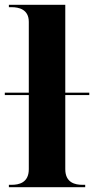

<svg xmlns="http://www.w3.org/2000/svg" viewBox="-20 -780 392 800"><path d="M17 0H335V-10H323C294 -10 252 -18 252 -75V-384H352V-394H252V-760H17V-750H29C57 -750 100 -742 100 -689V-394H0V-384H100V-75C100 -18 58 -10 29 -10H17Z"/></svg>

Font: Noto Serif Display
Style: Bold
Weight: 700
Designer: Monotype Design Team
Foundry: Monotype Imaging Inc.
Version: Version 2.009